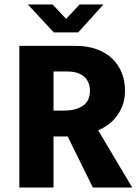

<svg xmlns="http://www.w3.org/2000/svg" viewBox="-20 -834 623 854"><path d="M66 -630H316Q370 -630 411.5 -614.5Q453 -599 480.5 -572Q508 -545 522 -509Q536 -473 536 -432Q536 -393 524.5 -363.5Q513 -334 495 -312Q477 -290 456 -276Q435 -262 417 -254L568 0H393L281 -227H218V0H66ZM218 -342H264Q316 -342 348 -363Q380 -384 380 -431Q380 -470 354 -493Q328 -516 279 -516H218ZM328 -690H219L104 -814H214L274 -750L334 -814H440Z"/></svg>

Font: Mukta ExtraBold
Style: Regular
Weight: 800
Designer: Girish Dalvi and Yashodeep Gholap
Foundry: Ek Type
Version: Version 2.538;PS 1.002;hotconv 16.6.51;makeotf.lib2.5.65220;